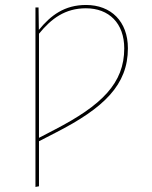

<svg xmlns="http://www.w3.org/2000/svg" viewBox="-20 -548 603 762"><path d="M321.3 -528.3C236.5 -528.3 181.7 -487.6 134.2 -429.2L133 -518.3H120.7V193.9L134.7 191.3V12.6L201.1 -21.6C392.7 -119.6 487.6 -211.1 487.6 -356.4C487.6 -462.4 421.1 -528.3 321.3 -528.3ZM196.9 -33.4 134.7 -1V-414.1C183.5 -474.1 238.3 -515.1 320.9 -515.1C412.4 -515.1 473.1 -455.9 473.1 -356C473.1 -218.1 384.3 -130.4 196.9 -33.4Z"/></svg>

Font: Fira Sans Hair
Style: Regular
Weight: 100
Designer: bBox Type GmbH & Carrois Corporate GbR & Edenspiekermann AG
Foundry: bBox Type GmbH & Carrois Corporate GbR & Edenspiekermann AG
Version: Version 4.300;PS 004.300;hotconv 1.0.88;makeotf.lib2.5.64775